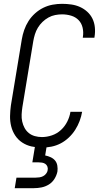

<svg xmlns="http://www.w3.org/2000/svg" viewBox="-20 -763 540 1003"><path d="M199 8Q171 8 144.5 2Q118 -4 96 -18.5Q74 -33 59.5 -55Q45 -77 38.5 -103Q32 -129 32.5 -156.5Q33 -184 37 -213L94 -558Q98 -582 106.5 -606.5Q115 -631 129 -653Q143 -675 163 -693Q183 -711 206.5 -722.5Q230 -734 255 -738.5Q280 -743 304 -743Q329 -743 353 -739.5Q377 -736 398 -726.5Q419 -717 436 -701.5Q453 -686 463 -665.5Q473 -645 475.5 -620.5Q478 -596 474 -572Q474 -570 473.5 -568.5Q473 -567 473 -566H412Q413 -567 413 -568Q413 -569 413 -570Q417 -595 411.5 -618.5Q406 -642 390.5 -658Q375 -674 352 -681Q329 -688 304 -688Q287 -688 268.5 -684.5Q250 -681 233 -671.5Q216 -662 202 -648.5Q188 -635 178 -618.5Q168 -602 162.5 -584Q157 -566 154 -549L97 -204Q94 -184 93 -165Q92 -146 96 -128Q100 -110 108.5 -94.5Q117 -79 130.5 -68Q144 -57 162 -52Q180 -47 199 -47Q225 -47 251.5 -56Q278 -65 298.5 -84Q319 -103 331.5 -128Q344 -153 348 -179H409Q405 -155 396 -131Q387 -107 373 -85Q359 -63 339.5 -44.5Q320 -26 297 -14Q274 -2 249 3Q224 8 199 8ZM57 220 66 165H166Q176 165 186 163.5Q196 162 205 157.5Q214 153 221 144Q228 135 229 126Q231 116 227.5 107Q224 98 216.5 93Q209 88 199.5 86.5Q190 85 180 85H149L163 0H224L216 49Q231 52 245 58.5Q259 65 268 76Q277 87 279.5 102.5Q282 118 280 133Q276 153 264.5 171.5Q253 190 235 201Q217 212 197 216Q177 220 157 220Z"/></svg>

Font: Iosevka SS04 Light Oblique
Style: Regular
Weight: 300
Italic angle: -9°
Monospace: yes
Designer: Belleve Invis
Foundry: Belleve Invis
Version: Version 19.0.0; ttfautohint (v1.8.4)